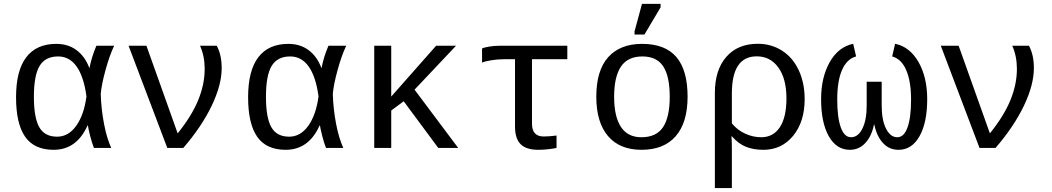

<svg xmlns="http://www.w3.org/2000/svg" viewBox="-20 -765 5441 993"><path d="M432.6 -115.7Q376.5 9.8 257.3 9.8Q157.2 9.8 110.1 -57.6Q63 -125 63 -261.7Q63 -400.4 116 -469.2Q168.9 -538.1 271 -538.1Q332.5 -538.1 376.2 -505.4Q419.9 -472.7 441.9 -413.6H442.9Q454.1 -471.7 478.5 -528.3H570.3Q545.9 -476.6 525.4 -401.6Q504.9 -326.7 501 -278.8Q503.4 -200.7 517.8 -125.5Q532.2 -50.3 555.2 0H465.8Q454.1 -29.8 445.6 -64.7Q437 -99.6 434.6 -115.7ZM155.3 -264.6Q155.3 -156.2 183.1 -107.2Q210.9 -58.1 275.4 -58.1Q334 -58.1 374.3 -114.5Q414.6 -170.9 427.2 -266.6Q413.1 -369.6 376 -421.4Q338.9 -473.1 280.8 -473.1Q214.4 -473.1 184.8 -424.1Q155.3 -375 155.3 -264.6Z M1126.5 -413.1Q1126.5 -325.7 1074.7 -217.8Q1022.9 -109.9 928.2 0H845.2L645 -528.3H737.3L898.9 -75.2Q971.7 -165.5 1005.1 -247.3Q1038.6 -329.1 1038.6 -408.7Q1038.6 -474.6 1014.6 -528.3H1101.1Q1126.5 -481 1126.5 -413.1Z M1632.8 -115.7Q1576.7 9.8 1457.5 9.8Q1357.4 9.8 1310.3 -57.6Q1263.2 -125 1263.2 -261.7Q1263.2 -400.4 1316.2 -469.2Q1369.1 -538.1 1471.2 -538.1Q1532.7 -538.1 1576.4 -505.4Q1620.1 -472.7 1642.1 -413.6H1643.1Q1654.3 -471.7 1678.7 -528.3H1770.5Q1746.1 -476.6 1725.6 -401.6Q1705.1 -326.7 1701.2 -278.8Q1703.6 -200.7 1718 -125.5Q1732.4 -50.3 1755.4 0H1666Q1654.3 -29.8 1645.8 -64.7Q1637.2 -99.6 1634.8 -115.7ZM1355.5 -264.6Q1355.5 -156.2 1383.3 -107.2Q1411.1 -58.1 1475.6 -58.1Q1534.2 -58.1 1574.5 -114.5Q1614.7 -170.9 1627.4 -266.6Q1613.3 -369.6 1576.2 -421.4Q1539.1 -473.1 1481 -473.1Q1414.6 -473.1 1385 -424.1Q1355.5 -375 1355.5 -264.6Z M2246.6 0 2067.9 -241.2 2003.4 -193.4V0H1915.5V-528.3H2003.4V-265.6L2235.4 -528.3H2338.4L2124 -301.3L2349.6 0Z M2596.2 -459Q2556.2 -459 2520 -453.1Q2483.9 -447.3 2473.1 -440.9V-514.2Q2484.9 -520 2511 -524.2Q2537.1 -528.3 2562.5 -528.3H2914.1V-459H2731.4V-125Q2731.4 -59.1 2792 -59.1Q2819.3 -59.1 2858.4 -64V0Q2847.2 2.9 2819.3 6.3Q2791.5 9.8 2764.2 9.8Q2701.7 9.8 2672.6 -19.3Q2643.6 -48.3 2643.6 -110.8V-459Z M3536.1 -264.6Q3536.1 -131.3 3474.9 -60.8Q3413.6 9.8 3297.9 9.8Q3184.6 9.8 3124.3 -61.5Q3064 -132.8 3064 -264.6Q3064 -400.9 3125.7 -469.5Q3187.5 -538.1 3300.8 -538.1Q3419.9 -538.1 3478 -470.2Q3536.1 -402.3 3536.1 -264.6ZM3443.8 -264.6Q3443.8 -369.6 3410.4 -421.4Q3377 -473.1 3302.2 -473.1Q3226.6 -473.1 3191.4 -420.4Q3156.2 -367.7 3156.2 -264.6Q3156.2 -162.1 3191.4 -108.6Q3226.6 -55.2 3296.9 -55.2Q3374.5 -55.2 3409.2 -107.4Q3443.8 -159.7 3443.8 -264.6ZM3261.7 -586.4V-602.5L3300.3 -745.1H3396.5V-727.1L3313 -586.4Z M4141.6 -252Q4141.6 -135.7 4082.3 -63Q4022.9 9.8 3928.2 9.8Q3876 9.8 3837.2 -6.1Q3798.3 -22 3765.1 -60.1H3763.2Q3765.1 -30.8 3765.1 0V207.5H3677.2V-283.7Q3677.2 -403.3 3736.3 -470.9Q3795.4 -538.6 3899.4 -538.6Q3968.8 -538.6 4024.4 -503.2Q4080.1 -467.8 4110.8 -402.1Q4141.6 -336.4 4141.6 -252ZM4047.4 -255.9Q4047.4 -357.9 4005.6 -415.8Q3963.9 -473.6 3893.6 -473.6Q3765.1 -473.6 3765.1 -281.7V-127Q3793.9 -91.8 3834.5 -73.5Q3875 -55.2 3917 -55.2Q3979 -55.2 4013.2 -106.9Q4047.4 -158.7 4047.4 -255.9Z M4540 -219.2Q4540 -144 4562.5 -99.6Q4585 -55.2 4620.6 -55.2Q4655.3 -55.2 4673.6 -106.2Q4691.9 -157.2 4691.9 -250Q4691.9 -344.7 4666.7 -402.6Q4641.6 -460.4 4594.2 -473.1L4609.4 -538.6Q4685.5 -522.9 4730.5 -444.1Q4775.4 -365.2 4775.4 -252.4Q4775.4 -131.3 4735.8 -60.8Q4696.3 9.8 4627 9.8Q4578.1 9.8 4545.9 -26.1Q4513.7 -62 4502 -120.6H4500Q4488.3 -61.5 4455.8 -25.9Q4423.3 9.8 4375 9.8Q4306.2 9.8 4266.4 -60.5Q4226.6 -130.9 4226.6 -252.4Q4226.6 -364.7 4271.2 -443.6Q4315.9 -522.5 4392.6 -538.6L4407.7 -473.1Q4360.4 -460.4 4335.2 -403.8Q4310.1 -347.2 4310.1 -250Q4310.1 -157.7 4328.4 -106.4Q4346.7 -55.2 4381.3 -55.2Q4418 -55.2 4440.2 -99.9Q4462.4 -144.5 4462.4 -219.2V-342.3H4540Z M5327.1 -413.1Q5327.1 -325.7 5275.4 -217.8Q5223.6 -109.9 5128.9 0H5045.9L4845.7 -528.3H4938L5099.6 -75.2Q5172.4 -165.5 5205.8 -247.3Q5239.3 -329.1 5239.3 -408.7Q5239.3 -474.6 5215.3 -528.3H5301.8Q5327.1 -481 5327.1 -413.1Z"/></svg>

Font: Liberation Mono
Style: Regular
Weight: 400
Monospace: yes
Designer: Steve Matteson
Foundry: Ascender Corporation
Version: Version 2.1.5